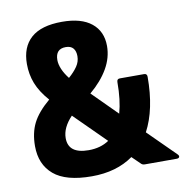

<svg xmlns="http://www.w3.org/2000/svg" viewBox="-77 -741 805 826"><g transform="rotate(-10 325.5 -327.5)"><path d="M259 11Q146 11 93 -34Q40 -79 40 -159Q40 -217 61.5 -259.5Q83 -302 135 -346Q98 -388 82.5 -428Q67 -468 67 -513Q67 -587 111.5 -626.5Q156 -666 247 -666Q331 -666 375.5 -630Q420 -594 420 -530Q420 -479 392.5 -431.5Q365 -384 314 -341L421 -234Q437 -290 437 -369Q437 -383 450 -383H556Q569 -383 569 -369Q569 -227 520 -135L638 -18Q645 -11 642.5 -5.5Q640 0 631 0H492Q481 0 475 -7L440 -41Q367 11 259 11ZM199 -507Q199 -489 208 -467.5Q217 -446 235 -423Q259 -444 273 -464.5Q287 -485 287 -509Q287 -531 276.5 -543.5Q266 -556 244 -556Q199 -556 199 -507ZM176 -170Q176 -102 265 -102Q317 -102 354 -127L219 -261Q176 -216 176 -170Z"/></g></svg>

Font: Sofia Sans Semi Condensed Black
Style: Regular
Weight: 900
Designer: Botio Nikoltchev, Ani Petrova
Foundry: lettersoup
Version: Version 4.100; ttfautohint (v1.8.4.7-5d5b)